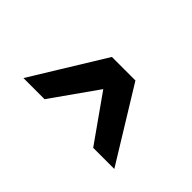

<svg xmlns="http://www.w3.org/2000/svg" viewBox="-37 -924 617 617"><g transform="rotate(45 272.0 -615.5)"><path d="M162 -491H66L219 -740H326L479 -491H383L236 -699H309Z"/></g></svg>

Font: Instrument Sans SemiBold
Style: Regular
Weight: 600
Designer: Rodrigo Fuenzalida
Foundry: fragTYPE
Version: Version 1.000;gftools[0.9.28]